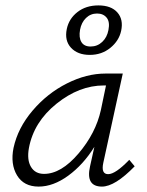

<svg xmlns="http://www.w3.org/2000/svg" viewBox="-20 -685 543 710"><path d="M312 -482Q267 -482 242.5 -508.5Q218 -535 227 -578Q235 -616 266.5 -640.5Q298 -665 344 -665Q391 -665 414 -639Q437 -613 428 -571Q420 -534 388 -508Q356 -482 312 -482ZM276 -575Q271 -546 281 -529.5Q291 -513 315 -513Q340 -513 358 -530Q376 -547 381 -574Q387 -604 374.5 -619.5Q362 -635 339 -635Q315 -635 298 -618.5Q281 -602 276 -575ZM458 -94 478 -70Q405 5 357 5Q296 5 313 -70L329 -142Q288 -76 232.5 -35.5Q177 5 123 5Q68 5 43 -36.5Q18 -78 30 -138Q46 -212 100.5 -276Q155 -340 227.5 -376.5Q300 -413 370 -413H434L362 -83Q353 -41 380 -41Q407 -41 458 -94ZM143 -42Q206 -42 270 -117Q334 -192 353 -278L372 -369H364Q273 -369 189 -301.5Q105 -234 87 -138Q79 -94 94.5 -68Q110 -42 143 -42Z"/></svg>

Font: EauTestText Semilight
Style: Italic
Weight: 300
Italic angle: -12°
Designer: Christian Thalmann (Catharsis Fonts)
Version: Version 0.001;PS 000.001;hotconv 1.0.88;makeotf.lib2.5.64775